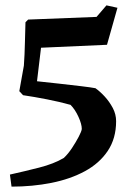

<svg xmlns="http://www.w3.org/2000/svg" viewBox="-20 -578 502 716"><path d="M23 118 17 73Q71 61 126 47Q181 33 218 11Q234 -4 248.5 -26Q263 -48 273.5 -68Q284 -88 285 -97Q285 -115 272.5 -142.5Q260 -170 243 -187Q204 -198 155.5 -207.5Q107 -217 66 -223L52 -238L69 -333Q72 -374 73 -421.5Q74 -469 75 -495L85 -505L340 -515L377 -558L418 -549L379 -411L133 -400L118 -275Q156 -271 201 -266Q246 -261 283.5 -256.5Q321 -252 336 -249Q353 -237 370.5 -218Q388 -199 400.5 -175.5Q413 -152 413 -126Q413 -62 382 -15.5Q351 31 296.5 60.5Q242 90 171.5 104Q101 118 23 118Z"/></svg>

Font: Labrada SemiBold
Style: Regular
Weight: 600
Designer: Mercedes Jáuregui
Foundry: Omnibus-Type Team
Version: Version 1.000; ttfautohint (v1.8.4.7-5d5b)